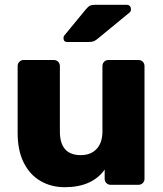

<svg xmlns="http://www.w3.org/2000/svg" viewBox="-20 -770 681 800"><path d="M249.8 10Q193 10 148.5 -16.1Q104 -42.1 78.8 -92.5Q53.5 -142.9 53.5 -215.9V-494.9Q53.5 -505.5 60.8 -512.8Q68 -520 78.6 -520H204.4Q215 -520 222.2 -512.8Q229.5 -505.5 229.5 -494.9V-222.1Q229.5 -123.6 316.6 -123.6Q358.2 -123.6 382.5 -149.4Q406.8 -175.2 406.8 -222.1V-494.9Q406.8 -505.5 414 -512.8Q421.3 -520 431.9 -520H557Q567.6 -520 574.9 -512.8Q582.1 -505.5 582.1 -494.9V-25.1Q582.1 -14.5 574.9 -7.2Q567.6 0 557 0H441.3Q430.6 0 423.4 -7.2Q416.1 -14.5 416.1 -25.1V-63.4Q390.4 -27.1 348.8 -8.6Q307.3 10 249.8 10ZM260.6 -595Q244.6 -595 244.6 -611Q244.6 -619 249.6 -624L338 -731.4Q347.9 -743.2 355.2 -746.6Q362.5 -750 375 -750H506.6Q525.6 -750 525.6 -730.4Q525.6 -723.4 520.6 -718.4L387.9 -609.4Q379.9 -602.4 371.8 -598.7Q363.7 -595 350 -595Z"/></svg>

Font: Rubik Light
Style: Regular
Weight: 300
Designer: Hubert and Fischer
Foundry: Hubert and Fischer
Version: Version 2.300;gftools[0.9.30]